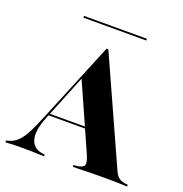

<svg xmlns="http://www.w3.org/2000/svg" viewBox="-135 -801 866 911"><g transform="rotate(20 297.5 -345.5)"><path d="M133.1 -175.8Q103.2 -103.2 114.5 -59.7Q125.8 -16.1 177.4 -9.7L185.5 -8.9V0Q151.6 -1.6 125.8 -2Q100 -2.4 75 -2.4Q50 -2.4 30.6 -2Q11.3 -1.6 -9.7 0V-8.9L0 -11.3Q24.2 -17.7 42.3 -33.1Q60.5 -48.4 78.6 -81Q96.8 -113.7 121 -172.6L289.5 -581.5H298.4L533.9 -59.7Q541.1 -42.7 548.8 -32.7Q556.5 -22.6 566.5 -17.7Q576.6 -12.9 591.1 -10.5L604.8 -8.9V0Q593.5 -0.8 577 -1.2Q560.5 -1.6 539.5 -2Q518.5 -2.4 495.2 -2.4H483.1H477.4Q453.2 -2.4 431.5 -2Q409.7 -1.6 391.1 -1.2Q372.6 -0.8 357.3 -0.4Q341.9 0 330.6 0V-8.9L347.6 -10.5Q376.6 -13.7 383.1 -27Q389.5 -40.3 372.6 -79L223.4 -414.5L235.5 -429ZM132.3 -190.3 136.3 -199.2H372.6L376.6 -190.3ZM135.5 -682.3V-691.1H453.2V-682.3Z"/></g></svg>

Font: Playfair 144pt SemiCondensed ExtraBold
Style: Regular
Weight: 800
Width: 4
Designer: Claus Eggers Sørensen
Foundry: Claus Eggers Sørensen
Version: Version 2.203